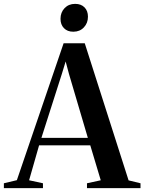

<svg xmlns="http://www.w3.org/2000/svg" viewBox="-54 -970 744 990"><path d="M33 -41 274 -747H383L609 -40L670.5 -25V0H394.5V-25L465.5 -40.5L411.5 -220.5H147.5L96 -40.5L167.5 -25V0H-34V-25ZM399 -259 302 -587.5 284.5 -653 264.5 -587.5 159.5 -259ZM323.5 -806.5Q293.5 -806.5 275.8 -824.8Q258 -843 258 -873Q258 -906 279 -928Q300 -950 333 -950H334Q364 -950 381.8 -932Q399.5 -914 399.5 -884Q399.5 -851 378.5 -828.8Q357.5 -806.5 324.5 -806.5Z"/></svg>

Font: Merriweather 120pt SemiBold
Style: Regular
Weight: 600
Version: Version 2.100